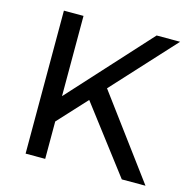

<svg xmlns="http://www.w3.org/2000/svg" viewBox="-103 -804 913 908"><g transform="rotate(15 353.5 -350.0)"><path d="M687 0H571L325 -323L196 -183V0H100V-700H196V-307L554 -700H669L392 -398Z"/></g></svg>

Font: Montserrat arm2
Style: Regular
Weight: 400
Designer: Julieta Ulanovsky
Foundry: Julieta Ulanovsky
Version: Version 6.000